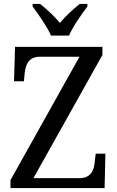

<svg xmlns="http://www.w3.org/2000/svg" viewBox="-20 -951 592 971"><path d="M238 -771H329C348 -816 393 -880 422 -918V-931H383C349 -904 311 -869 283 -835C255 -869 217 -904 183 -931H145V-918C173 -880 219 -816 238 -771ZM33 0H509L513 -174H464L459 -131C455 -87 438 -50 381 -50H149L498 -673V-714H56L51 -540H101L105 -583C110 -626 126 -664 181 -664H382L33 -40Z"/></svg>

Font: Noto Serif Bengali SemiCondensed
Style: Regular
Weight: 400
Width: 4
Designer: Juan Bruce, Universal Thirst, Indian Type Foundry and the Monotype Design Team.
Foundry: Monotype Imaging Inc.
Version: Version 2.003